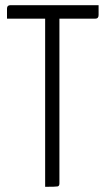

<svg xmlns="http://www.w3.org/2000/svg" viewBox="-20 -720 407 740"><path d="M20 -700H360V-662Q360 -648 347 -648H209V-13Q209 -3 202 -1.5Q195 0 154 0V-648H7V-687Q7 -700 20 -700Z"/></svg>

Font: Yanone Kaffeesatz Light
Style: Regular
Weight: 300
Designer: Yanone (Cyrillic: Daniel Pouzeot)
Foundry: Yanone
Version: Version 1.003;PS 001.003;hotconv 1.0.88;makeotf.lib2.5.64775